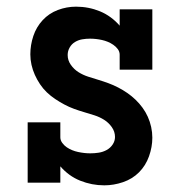

<svg xmlns="http://www.w3.org/2000/svg" viewBox="-20 -548 540 576"><path d="M293 8Q274 8 256 4.5Q238 1 220.5 -6Q203 -13 188 -24Q173 -35 161 -49V0H63V-181H161V-136Q161 -127 167 -119Q173 -111 180.5 -106Q188 -101 196.5 -97.5Q205 -94 214.5 -92Q224 -90 233 -89Q242 -88 251 -88Q264 -88 276.5 -90Q289 -92 300 -98Q311 -104 318 -114.5Q325 -125 325 -137Q325 -153 315.5 -166.5Q306 -180 292.5 -188.5Q279 -197 263.5 -202Q248 -207 232.5 -211.5Q217 -216 202 -221.5Q187 -227 173 -234.5Q159 -242 145.5 -251Q132 -260 120.5 -271Q109 -282 100 -295.5Q91 -309 84.5 -323.5Q78 -338 74.5 -353.5Q71 -369 71 -385Q71 -413 80 -440Q89 -467 108 -487.5Q127 -508 153.5 -518Q180 -528 208 -528Q227 -528 245 -524.5Q263 -521 280 -514Q297 -507 312 -496Q327 -485 339 -471V-520H437V-339H339V-384Q339 -393 333.5 -400.5Q328 -408 320 -413.5Q312 -419 303.5 -422.5Q295 -426 286 -428Q277 -430 268 -431Q259 -432 250 -432Q238 -432 226.5 -430Q215 -428 205 -422Q195 -416 189 -405.5Q183 -395 183 -383Q183 -367 192.5 -353.5Q202 -340 215.5 -331.5Q229 -323 244.5 -318Q260 -313 275 -308.5Q290 -304 305 -298.5Q320 -293 334.5 -285.5Q349 -278 362 -269Q375 -260 386.5 -249Q398 -238 407.5 -225Q417 -212 423.5 -197.5Q430 -183 433.5 -167Q437 -151 437 -135Q437 -107 427 -79Q417 -51 397 -31Q377 -11 349 -1.5Q321 8 293 8Z"/></svg>

Font: Iosevka Curly Slab
Style: Bold
Weight: 700
Monospace: yes
Designer: Belleve Invis
Foundry: Belleve Invis
Version: Version 22.1.2; ttfautohint (v1.8.4)